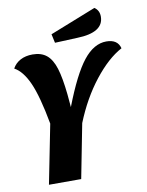

<svg xmlns="http://www.w3.org/2000/svg" viewBox="-93 -919 755 985"><g transform="rotate(-10 284.5 -426.5)"><path d="M498 -673Q557 -673 569 -625Q496 -586 424.5 -495Q353 -404 304 -282L249 0H81L142 -308Q115 -455 83.5 -525Q52 -595 9 -618Q23 -644 50 -658.5Q77 -673 114 -673Q159 -673 187 -650Q215 -627 230.5 -577Q246 -527 255 -440L261 -373Q323 -534 378 -603.5Q433 -673 498 -673ZM493 -804Q493 -721 355 -717L238 -712L228 -758L468 -853Q493 -836 493 -804Z"/></g></svg>

Font: Sansita
Style: Bold Italic
Weight: 700
Italic angle: -11°
Designer: Pablo Cosgaya
Foundry: Omnibus-Type
Version: Version 1.006